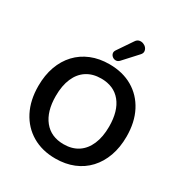

<svg xmlns="http://www.w3.org/2000/svg" viewBox="-215 -1110 1215 1279"><g transform="rotate(30 392.5 -470.5)"><path d="M393 10Q291 10 214.5 -35Q138 -80 96 -161.5Q54 -243 54 -353Q54 -436 78 -502.5Q102 -569 146.5 -616.5Q191 -664 253.5 -689.5Q316 -715 393 -715Q496 -715 572 -670.5Q648 -626 690 -545Q732 -464 732 -354Q732 -271 708 -204Q684 -137 639.5 -89Q595 -41 532.5 -15.5Q470 10 393 10ZM393 -100Q458 -100 503.5 -130Q549 -160 573.5 -217Q598 -274 598 -353Q598 -473 544.5 -539Q491 -605 393 -605Q329 -605 283 -575.5Q237 -546 212.5 -489.5Q188 -433 188 -353Q188 -234 242 -167Q296 -100 393 -100ZM443 -771Q431 -758 416.5 -757.5Q402 -757 390.5 -765.5Q379 -774 375.5 -787Q372 -800 381 -814L459 -929Q470 -946 485.5 -949.5Q501 -953 516 -947.5Q531 -942 540.5 -930.5Q550 -919 551 -904.5Q552 -890 539 -876Z"/></g></svg>

Font: Nunito ExtraLight
Style: Regular
Weight: 200
Designer: Vernon Adams
Foundry: Vernon Adams
Version: Version 3.602